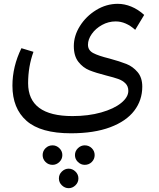

<svg xmlns="http://www.w3.org/2000/svg" viewBox="-20 -593 829 1004"><path d="M552 -287Q607 -272 641 -258.5Q675 -245 699.5 -216Q724 -187 724 -140Q724 -69 682 -14Q640 41 556 72.5Q472 104 351 104Q193 104 119 39Q45 -26 45 -145Q45 -245 92 -341L155 -322Q127 -245 127 -158Q127 14 359 14Q442 14 509 -5Q576 -24 613.5 -54.5Q651 -85 651 -118Q651 -142 636 -157Q621 -172 598.5 -180Q576 -188 536 -198Q481 -212 447.5 -225.5Q414 -239 390 -269.5Q366 -300 366 -352Q366 -406 398 -457Q430 -508 483 -540.5Q536 -573 596 -573Q631 -573 666.5 -558.5Q702 -544 734 -515L687 -437Q638 -481 585 -481Q547 -481 513.5 -462.5Q480 -444 460 -415.5Q440 -387 440 -359Q440 -330 467.5 -315.5Q495 -301 552 -287ZM306 218Q306 239 290.5 254Q275 269 255 269Q233 269 218 254Q203 239 203 218Q203 197 218 182Q233 167 255 167Q275 167 290.5 182Q306 197 306 218ZM475 218Q475 239 460 254Q445 269 423 269Q403 269 387.5 254Q372 239 372 218Q372 197 387.5 182Q403 167 423 167Q445 167 460 182Q475 197 475 218ZM390 340Q390 361 374.5 376Q359 391 339 391Q319 391 303.5 376Q288 361 288 340Q288 319 303.5 304Q319 289 339 289Q359 289 374.5 304Q390 319 390 340Z"/></svg>

Font: FiraGOUPP
Style: Medium
Weight: 400
Designer: bBox Type
Foundry: bBox Type GmbH
Version: Version 1.001